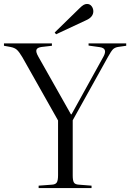

<svg xmlns="http://www.w3.org/2000/svg" viewBox="-28 -949 657 969"><path d="M167 0V-12L234 -17Q252 -18 258.5 -28Q265 -38 265 -65V-341L85 -660Q69 -687 57.5 -697.5Q46 -708 25 -712L-8 -718V-730H234V-718L182 -712Q160 -709 156 -698Q152 -687 165 -664L330 -372H333L494 -663Q517 -705 476 -711L419 -719V-730H609V-718L567 -712Q551 -709 542 -700Q533 -691 517 -662L339 -342V-63Q339 -38 345 -28Q351 -18 370 -17L434 -12V0ZM255 -776 248 -785 372 -906Q385 -919 393.5 -924Q402 -929 411 -929Q426 -929 434.5 -917.5Q443 -906 443 -892Q443 -863 407 -847Z"/></svg>

Font: Literata 72pt Light
Style: Regular
Weight: 300
Designer: Latin by Veronika Burian and Jose Scaglione. Greek by Irene Vlachou. Cyrillic by Vera Evstafieva.
Foundry: TypeTogether
Version: Version 3.002